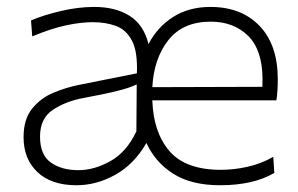

<svg xmlns="http://www.w3.org/2000/svg" viewBox="-20 -525 861 554"><path d="M200.5 9.5Q128.5 9.5 88.2 -28.2Q48 -66 48 -129Q48 -181.5 73 -212Q98 -242.5 135 -257.8Q172 -273 207.5 -280L375 -313.5Q377.5 -376.5 360.5 -408.2Q343.5 -440 313.8 -450.5Q284 -461 248 -461Q213.5 -461 171 -452Q128.5 -443 73 -420L69.5 -466Q105.5 -481.5 155.5 -493.2Q205.5 -505 252 -505Q313 -505 353.8 -479.5Q394.5 -454 408.5 -398Q434.5 -447.5 479.8 -476.2Q525 -505 587 -505Q676.5 -505 729 -450.2Q781.5 -395.5 781.5 -296.5Q781.5 -261 777.5 -235.5H419.5Q422.5 -143 469 -89Q515.5 -35 617.5 -35Q655.5 -35 694.5 -43.8Q733.5 -52.5 768.5 -72.5L771.5 -26Q711 9.5 615 9.5Q532.5 9.5 480.2 -23.5Q428 -56.5 402.5 -112.5Q367 -51 312.8 -20.8Q258.5 9.5 200.5 9.5ZM588 -462.5Q508 -462.5 466 -409.5Q424 -356.5 419.5 -273.5L737 -274.5Q737.5 -283.5 737.5 -295.5Q737.5 -380.5 696 -421.5Q654.5 -462.5 588 -462.5ZM206 -34Q252 -34 298.8 -60.2Q345.5 -86.5 373.5 -146L374.5 -281.5Q365.5 -277 350.5 -271.8Q335.5 -266.5 305.5 -259.5Q275.5 -252.5 222 -242.5Q170 -233 132.8 -208.2Q95.5 -183.5 95.5 -131Q95.5 -78 126.8 -56Q158 -34 206 -34Z"/></svg>

Font: Commissioner ExtraLight
Style: Regular
Weight: 200
Designer: Kostas Bartsokas
Foundry: Kostas Bartsokas
Version: Version 1.000; ttfautohint (v1.8.3)